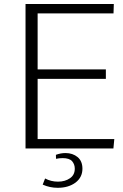

<svg xmlns="http://www.w3.org/2000/svg" viewBox="-20 -730 607 944"><path d="M347.7 99.1Q347.7 130.4 323.7 146.5Q299.8 163.1 265.1 163.1Q230.5 163.1 201.7 147.5L189.9 177.7Q225.1 193.4 263.7 193.4Q316.9 193.4 351.6 167.5Q385.3 141.6 385.3 99.6Q385.3 62.5 361.8 42.5Q337.4 22.5 302.2 22.5Q278.3 22.5 254.9 31.2L255.4 50.8Q272 47.4 288.1 47.4Q320.8 47.4 334.5 62.5Q347.7 78.1 347.7 99.1ZM539.6 -710.4H105.5V0H537.6L542 -46.4H165V-342.3H500.5V-388.7H165V-664.1H538.1Z"/></svg>

Font: My Font
Style: ExtraLight
Weight: 500
Designer: Vernon Adams
Foundry: newtypography
Version: Version 0.001